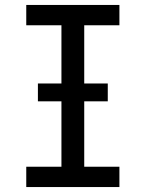

<svg xmlns="http://www.w3.org/2000/svg" viewBox="-20 -755 588 775"><path d="M86 0V-82H228V-653H86V-735H462V-653H320V-82H462V0ZM133 -346V-418H415V-346Z"/></svg>

Font: Iosevka Semi-Condensed Medium
Style: Regular
Weight: 500
Monospace: yes
Designer: Belleve Invis
Foundry: Belleve Invis
Version: Version 27.3.5